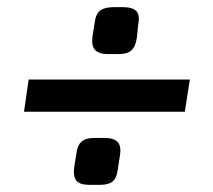

<svg xmlns="http://www.w3.org/2000/svg" viewBox="-20 -561 596 536"><path d="M510 -339 496 -249H47L60 -339ZM272 -176Q297 -176 308 -165Q319 -154 315 -128L309 -89Q306 -64 294.5 -54.5Q283 -45 259 -45H229Q203 -45 193.5 -56.5Q184 -68 187 -93L193 -131Q196 -156 208 -166Q220 -176 244 -176ZM324 -541Q350 -541 360.5 -530Q371 -519 366 -494L362 -455Q358 -430 346.5 -420Q335 -410 311 -410H282Q256 -410 245.5 -421.5Q235 -433 238 -458L244 -496Q247 -522 259.5 -531.5Q272 -541 297 -541Z"/></svg>

Font: Exo 2 SemiBold
Style: Italic
Weight: 600
Italic angle: -8°
Designer: Natanael Gama
Foundry: Natanael Gama
Version: Version 2.010